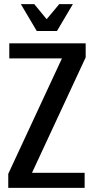

<svg xmlns="http://www.w3.org/2000/svg" viewBox="-20 -910 455 930"><path d="M20 0V-68L280 -627H25V-700H395V-632L135 -73H390V0ZM158 -760 81 -890H146L206 -817L267 -890H333L256 -760Z"/></svg>

Font: Cuprum Medium
Style: Regular
Weight: 500
Designer: Jovanny Lemonad
Foundry: Jovanny Lemonad
Version: Version 3.000